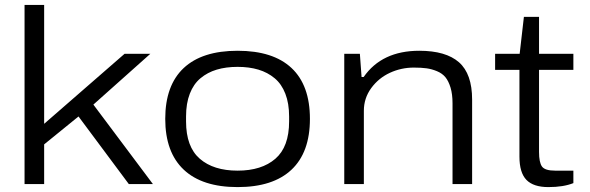

<svg xmlns="http://www.w3.org/2000/svg" viewBox="-20 -743 2382 775"><path d="M79.1 0V-723.1H158.2V-243.2L482.9 -525.9H586.9L356.9 -320.8L597.2 0H500L296.9 -272.9L158.2 -160.2V0Z M939 12.2Q796.4 12.2 721.7 -58.1Q647 -128.4 647 -263.2Q647 -398.4 721.4 -468.3Q795.9 -538.1 939 -538.1Q1082.5 -538.1 1156.7 -468.5Q1231 -398.9 1231 -263.2Q1231 -127.9 1156.5 -57.9Q1082 12.2 939 12.2ZM1147 -252.9V-272.9Q1147 -325.7 1131.8 -364.7Q1116.7 -403.8 1088.6 -427.2Q1060.5 -450.7 1023.2 -461.9Q985.8 -473.1 939 -473.1Q892.1 -473.1 854.7 -461.9Q817.4 -450.7 789.3 -427.2Q761.2 -403.8 746.1 -364.7Q731 -325.7 731 -272.9V-252.9Q731 -150.4 786.4 -102.3Q841.8 -54.2 939 -54.2Q1036.1 -54.2 1091.6 -102.3Q1147 -150.4 1147 -252.9Z M1369.6 0V-525.9H1432.6L1439.5 -432.1H1447.8Q1521.5 -538.1 1672.4 -538.1Q1779.8 -538.1 1832.8 -491.5Q1885.7 -444.8 1885.7 -340.8V0H1806.6V-326.2Q1806.6 -362.8 1798.6 -389.4Q1790.5 -416 1777.8 -431.4Q1765.1 -446.8 1743.9 -455.6Q1722.7 -464.4 1701.4 -467.3Q1680.2 -470.2 1650.4 -470.2Q1599.6 -470.2 1554 -449.2Q1508.3 -428.2 1478.5 -387.5Q1448.7 -346.7 1448.7 -295.9V0Z M2193.4 12.2Q2133.3 12.2 2105 -16.8Q2076.7 -45.9 2076.7 -110.8V-460.9H1978.5V-525.9H2077.6L2094.7 -674.8H2155.8V-525.9H2294.4V-460.9H2155.8V-129.9Q2155.8 -87.4 2167.7 -70.8Q2179.7 -54.2 2220.7 -54.2H2294.4V-3.9Q2254.4 12.2 2193.4 12.2Z"/></svg>

Font: Archivo Expanded Light
Style: Regular
Weight: 300
Width: 7
Designer: Hector Gatti
Foundry: Omnibus-Type
Version: Version 2.001